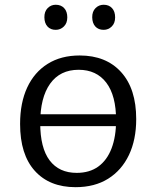

<svg xmlns="http://www.w3.org/2000/svg" viewBox="-20 -767 646 796"><path d="M99.7 -244V-293.3H507.3V-244ZM310.3 -537Q419.7 -537 482.2 -468Q544.7 -399 544.7 -273.3Q544.7 -187.7 514.5 -124.3Q484.3 -61 428.3 -26Q372.3 9 293.3 9Q185.3 9 124.3 -58.7Q63.3 -126.3 63.3 -253Q63.3 -340.7 92.8 -404.2Q122.3 -467.7 177.7 -502.3Q233 -537 310.3 -537ZM306 -477.7Q229 -477.7 187.8 -420Q146.7 -362.3 146.7 -257.3Q146.7 -153.7 185.8 -102Q225 -50.3 298 -50.3Q351.3 -50.3 387.5 -76.5Q423.7 -102.7 442.5 -151.8Q461.3 -201 461.3 -268.7Q461.3 -370.7 420.7 -424.2Q380 -477.7 306 -477.7ZM409.7 -643.3Q387.7 -643.3 375.2 -657.2Q362.7 -671 362.3 -695Q362 -719.3 376 -733.3Q390 -747.3 409.7 -747.3Q431.7 -747.3 444.5 -733.3Q457.3 -719.3 457.3 -695Q457.3 -671 443.3 -657.2Q429.3 -643.3 409.7 -643.3ZM211 -643.3Q189.3 -643.3 176.8 -657.2Q164.3 -671 164 -695Q163.7 -719.3 177.5 -733.3Q191.3 -747.3 211 -747.3Q233 -747.3 246 -733.3Q259 -719.3 259 -695Q259 -671 244.8 -657.2Q230.7 -643.3 211 -643.3Z"/></svg>

Font: Bitter Thin
Style: Regular
Weight: 100
Designer: Sol Matas, and Bitter project Authors
Foundry: Sol Matas
Version: Version 2.002